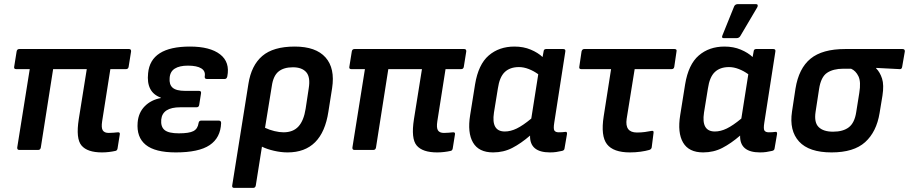

<svg xmlns="http://www.w3.org/2000/svg" viewBox="-20 -731 4431 936"><path d="M477 12Q406 12 377.5 -21.5Q349 -55 364 -150L403 -394H239L179 -12Q177 0 166 0H74Q63 0 64 -12L125 -394H59Q47 -394 49 -405L61 -480Q63 -492 74 -492H609Q620 -492 619 -480L607 -405Q605 -394 594 -394H518L478 -140Q473 -108 481 -95.5Q489 -83 510 -83Q521 -83 532.5 -84Q544 -85 554 -86Q566 -87 564 -76L553 -7Q551 4 541 5Q528 8 511 10Q494 12 477 12Z M837 12Q736 12 690.5 -25Q645 -62 651 -134Q655 -182 685.5 -213Q716 -244 764 -253V-255Q692 -281 702 -374Q714 -504 906 -504Q1004 -504 1053 -466Q1102 -428 1088 -358Q1085 -346 1076 -346H988Q977 -346 978 -358Q983 -384 961.5 -397.5Q940 -411 896 -411Q855 -411 832 -396.5Q809 -382 807 -351Q804 -319 821.5 -303.5Q839 -288 883 -288H950Q962 -288 960 -276L951 -219Q949 -208 938 -208H859Q772 -208 766 -148Q763 -113 782.5 -97Q802 -81 852 -81Q902 -81 923 -92Q944 -103 948 -131Q950 -143 960 -143H1047Q1058 -143 1058 -131Q1055 -59 1002 -23.5Q949 12 837 12Z M1122 185Q1110 185 1112 173L1191 -322Q1205 -412 1258.5 -458Q1312 -504 1417 -504Q1520 -504 1567 -451Q1614 -398 1599 -301L1581 -187Q1551 12 1382 12Q1350 12 1315.5 4Q1281 -4 1257 -16L1227 173Q1225 185 1214 185ZM1305 -311 1272 -108Q1293 -98 1317.5 -92Q1342 -86 1362 -86Q1409 -86 1435 -114.5Q1461 -143 1470 -201L1485 -300Q1494 -355 1473 -379Q1452 -403 1408 -403Q1363 -403 1337.5 -382Q1312 -361 1305 -311Z M2111 12Q2040 12 2011.5 -21.5Q1983 -55 1998 -150L2037 -394H1873L1813 -12Q1811 0 1800 0H1708Q1697 0 1698 -12L1759 -394H1693Q1681 -394 1683 -405L1695 -480Q1697 -492 1708 -492H2243Q2254 -492 2253 -480L2241 -405Q2239 -394 2228 -394H2152L2112 -140Q2107 -108 2115 -95.5Q2123 -83 2144 -83Q2155 -83 2166.5 -84Q2178 -85 2188 -86Q2200 -87 2198 -76L2187 -7Q2185 4 2175 5Q2162 8 2145 10Q2128 12 2111 12Z M2384 12Q2314 12 2286 -36Q2258 -84 2272 -170L2296 -320Q2312 -417 2362.5 -460.5Q2413 -504 2488 -504Q2532 -504 2567.5 -489Q2603 -474 2625 -453L2630 -480Q2631 -492 2642 -492H2726Q2738 -492 2736 -480L2682 -133Q2677 -102 2683 -94Q2689 -86 2704 -86Q2713 -86 2721 -86.5Q2729 -87 2735 -88Q2746 -90 2744 -77L2732 -7Q2731 3 2718 5Q2705 8 2691.5 10Q2678 12 2661 12Q2562 12 2564 -70Q2520 -32 2477.5 -10Q2435 12 2384 12ZM2388 -182Q2374 -90 2441 -90Q2469 -90 2499 -104.5Q2529 -119 2570 -153L2604 -369Q2582 -385 2557.5 -394.5Q2533 -404 2510 -404Q2466 -404 2440.5 -379.5Q2415 -355 2407 -299Z M3051 12Q2970 12 2939 -28Q2908 -68 2923 -164L2959 -394H2814Q2802 -394 2804 -405L2815 -480Q2818 -492 2828 -492H3268Q3281 -492 3278 -480L3267 -405Q3265 -394 3254 -394H3074L3035 -152Q3025 -85 3085 -85Q3106 -85 3124 -87.5Q3142 -90 3157 -93Q3168 -95 3166 -83L3157 -12Q3155 -3 3145 0Q3128 5 3103 8.5Q3078 12 3051 12Z M3408 12Q3338 12 3310 -36Q3282 -84 3296 -170L3320 -320Q3336 -417 3386.5 -460.5Q3437 -504 3512 -504Q3556 -504 3591.5 -489Q3627 -474 3649 -453L3654 -480Q3655 -492 3666 -492H3750Q3762 -492 3760 -480L3706 -133Q3701 -102 3707 -94Q3713 -86 3728 -86Q3737 -86 3745 -86.5Q3753 -87 3759 -88Q3770 -90 3768 -77L3756 -7Q3755 3 3742 5Q3729 8 3715.5 10Q3702 12 3685 12Q3586 12 3588 -70Q3544 -32 3501.5 -10Q3459 12 3408 12ZM3412 -182Q3398 -90 3465 -90Q3493 -90 3523 -104.5Q3553 -119 3594 -153L3628 -369Q3606 -385 3581.5 -394.5Q3557 -404 3534 -404Q3490 -404 3464.5 -379.5Q3439 -355 3431 -299ZM3508 -545Q3496 -545 3502 -559L3559 -700Q3564 -711 3578 -711H3665Q3672 -711 3673.5 -706.5Q3675 -702 3672 -696L3590 -557Q3584 -545 3570 -545Z M4034 12Q3924 12 3875.5 -41Q3827 -94 3841 -187L3858 -299Q3874 -398 3931.5 -445Q3989 -492 4100 -492H4380Q4392 -492 4391 -480L4378 -405Q4376 -393 4366 -394L4251 -400V-398Q4270 -379 4280 -348Q4290 -317 4282 -265L4268 -180Q4253 -88 4197.5 -38Q4142 12 4034 12ZM4041 -89Q4090 -89 4118 -110.5Q4146 -132 4154 -184L4169 -278Q4178 -332 4165 -359Q4152 -386 4129 -396H4091Q4042 -396 4012 -376Q3982 -356 3973 -297L3956 -186Q3948 -134 3971 -111.5Q3994 -89 4041 -89Z"/></svg>

Font: Sofia Sans
Style: Bold Italic
Weight: 700
Italic angle: -9°
Designer: Botio Nikoltchev, Ani Petrova
Foundry: lettersoup
Version: Version 4.101; ttfautohint (v1.8.4.7-5d5b)